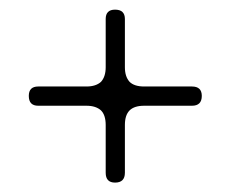

<svg xmlns="http://www.w3.org/2000/svg" viewBox="-20 -440 480 400"><path d="M240.2 -80.1Q240.2 -59.6 219.7 -59.6Q200.2 -59.6 200.2 -80.1Q200.2 -99.6 200.2 -129.9Q200.2 -160.2 200.2 -179.7Q200.2 -200.2 190.4 -210Q179.7 -219.7 160.2 -219.7Q139.6 -219.7 110.4 -219.7Q80.1 -219.7 59.6 -219.7Q40 -219.7 40 -240.2Q40 -259.8 59.6 -259.8Q80.1 -259.8 110.4 -259.8Q139.6 -259.8 160.2 -259.8Q179.7 -259.8 190.4 -269.5Q200.2 -280.3 200.2 -299.8Q200.2 -320.3 200.2 -350.6Q200.2 -380.9 200.2 -400.4Q200.2 -419.9 219.7 -419.9Q240.2 -419.9 240.2 -400.4Q240.2 -379.9 240.2 -349.6Q240.2 -320.3 240.2 -299.8Q240.2 -280.3 250 -269.5Q259.8 -259.8 280.3 -259.8Q299.8 -259.8 330.1 -259.8Q360.4 -259.8 379.9 -259.8Q400.4 -259.8 400.4 -240.2Q400.4 -219.7 379.9 -219.7Q360.4 -219.7 330.1 -219.7Q299.8 -219.7 280.3 -219.7Q259.8 -219.7 250 -210Q240.2 -200.2 240.2 -179.7Q240.2 -160.2 240.2 -129.9Q240.2 -99.6 240.2 -80.1Z"/></svg>

Font: Demofont
Style: Regular
Weight: 400
Version: Version 1.0